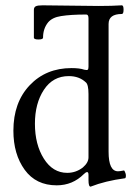

<svg xmlns="http://www.w3.org/2000/svg" viewBox="-20 -678 501 714"><path d="M316.9 16.1Q309.1 16.1 309.1 -7.8V-26.9Q309.1 -38.1 304.2 -38.1Q299.3 -38.1 292 -30.8Q250 11.2 190.9 11.2Q113.8 11.2 71.8 -46.6Q29.8 -104.5 29.8 -191.9Q29.8 -296.9 90.3 -360.8Q150.9 -424.8 246.1 -424.8Q276.4 -424.8 293 -418.9Q302.7 -416.5 305.9 -418.5Q309.1 -420.4 309.1 -429.2V-609.9Q309.1 -624 300.8 -624Q243.2 -624 207 -618.2Q174.8 -613.3 159.2 -595.2Q140.1 -571.8 140.1 -538.1Q140.1 -531.2 123 -531.2Q106 -531.2 106 -538.1V-641.1Q106 -650.9 112.8 -654.5Q119.6 -658.2 138.2 -658.2Q172.9 -658.2 242.7 -657Q312.5 -655.8 347.2 -655.8Q397 -655.8 433.1 -658.2Q439.5 -658.2 439.5 -642.1Q439.5 -626 433.1 -626Q383.8 -626 383.8 -588.9V-113.8Q383.8 -41 418.9 -41Q425.3 -41 439.9 -43.9Q442.4 -44.9 444.3 -39.6Q450.2 -27.3 447.3 -18.1Q446.3 -15.1 444.8 -15.1Q371.6 -5.4 316.9 16.1ZM230 -35.2Q262.2 -35.2 288.1 -55.2Q309.1 -73.2 309.1 -92.8V-328.1Q309.1 -364.3 298.8 -372.1Q274.4 -395 235.8 -395Q176.8 -395 143.3 -344.2Q109.9 -293.5 109.9 -217.8Q109.9 -140.6 143.1 -87.9Q176.3 -35.2 230 -35.2Z"/></svg>

Font: Junicode SmCond
Style: Regular
Weight: 400
Width: 4
Designer: Peter S. Baker
Version: Version 2.206